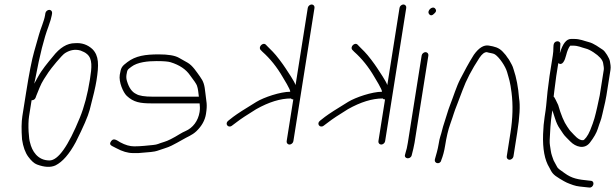

<svg xmlns="http://www.w3.org/2000/svg" viewBox="-20 -708 2749 858"><path d="M200.2 -664C208.1 -664 214 -656.9 212.8 -649L211.4 -640C209.7 -629.3 204.7 -612.3 196.3 -589C176.9 -537.9 157.6 -461.6 138.5 -360C136.4 -348.7 134.5 -340 132.9 -334C135.6 -338.7 140.9 -348.2 148.8 -362.8C167.2 -396.7 191.9 -425.8 216.1 -455C247 -495 279.9 -515 314.6 -515C344.8 -517.5 370.8 -508.8 392.5 -489C422.8 -458.9 422.2 -417.7 411.1 -347.6C406.8 -320.6 396.7 -277.2 380.8 -217.1C373.3 -188.5 352.5 -140.5 318.6 -73C289.7 -19.3 259.5 15.4 228.1 31C206.5 41 178.8 39.7 145.2 27.1C132.9 22.5 119.9 10.9 106.3 -7.6C92.7 -26.1 83.4 -51.9 78.5 -85C75.3 -128.3 75.8 -163 79.9 -189L96.4 -293C110.2 -380.3 122.3 -441.7 132.5 -477C142.8 -512.3 150 -537.7 154.1 -553C161 -578.9 177.3 -614.1 181.4 -640L182.8 -649C184 -656.9 192.2 -664 200.2 -664ZM121.2 -260 109.9 -189C103.6 -148.9 109.2 -83.9 114.2 -71C122.7 -33.7 147.8 9 201.1 9C239.6 9 284.8 -54.7 336.8 -182C356.4 -230 371.5 -287.1 381.9 -353.2C390.6 -407.7 393.7 -444.9 369.3 -466C358.5 -475.4 352.5 -476.4 340.3 -482C317 -489 293.8 -485.2 270.7 -470.7C255.8 -461.5 207.2 -401.2 197.1 -386C185.3 -368.1 166.9 -342.3 156.8 -316.2C150.3 -299.4 145.6 -287.7 142.5 -281L138.9 -271C135.8 -263.7 129.8 -260 121.2 -260Z M868.7 -276C866.4 -294 865.4 -310.8 860 -325.8C857.3 -333 847 -348.4 828.9 -372C810.8 -398.4 781.8 -417.8 742.1 -430C731.3 -433.3 710.6 -435 679.9 -435C640.9 -435 594.3 -430.6 566.9 -409.5C550 -396.5 549 -397.7 545.2 -374C543.7 -364 544.5 -354.3 547.6 -345C556.4 -315.5 570 -296.5 588.6 -288C601.3 -280 626 -276 662.7 -276ZM872 -246H658C606.8 -246 577 -250.8 546.4 -279.7C530.2 -295 510.1 -341.8 515.2 -373.7C520.5 -407.2 524.9 -412.1 549.2 -430.5C586.1 -458.5 628.8 -465 689.7 -465C731.6 -465 761.3 -460 778.9 -450.1C792 -442.7 805 -435.4 817.8 -428.2C841 -415.3 859.5 -385.2 873.5 -366C889.7 -343.7 894 -329.4 897.9 -291.5C901.8 -252.3 907.6 -243.6 900.5 -199C896 -170.4 881.6 -144.5 857.4 -121.5C838.2 -103.2 815.9 -96.2 795.2 -83.5C778.8 -73.4 763.5 -66.4 746.4 -57.1C730.8 -48.6 698.9 -40.4 681.7 -33.8C672.7 -30.3 645.1 -27.1 598.8 -24H573.8C551.1 -24 526.3 -31.3 499.3 -46L479.9 -56C471.1 -60.8 469.8 -67.6 476.1 -76.5C486.6 -91.4 497.5 -84.5 517.4 -72C539.5 -60 560.3 -54 579.8 -54C610.3 -54 640 -57.9 663.5 -60C685.8 -62 686.6 -66.1 713.6 -73.9C729.6 -78.5 753.2 -90.3 784.3 -109.5C792.5 -114.5 800.5 -118.7 808.3 -122C842.3 -136.4 865.6 -168.2 871.9 -207.5C874.9 -226.7 872.5 -233.5 872 -246Z M1385.4 -673 1291 -77C1289.8 -69.1 1281.6 -62 1273.7 -62C1265.7 -62 1259.8 -69.1 1261 -77L1290.7 -264H1286.7C1284.7 -264 1282.5 -265.3 1280.3 -268C1233.3 -268 1181.5 -252 1124.7 -220C1083.4 -194.6 1054.8 -175.6 1038.7 -163L1016 -146C999.4 -134 982.5 -155.7 1000.6 -169L1022.3 -186C1040.9 -199.9 1075.3 -222.1 1125.7 -252.7C1159.7 -273.4 1232.9 -298 1277 -298C1278.5 -307.4 1246.6 -357.9 1243.4 -363.5C1217.5 -408.4 1187.1 -446.2 1152.4 -477L1144.7 -485C1132.2 -498.3 1155.7 -521.4 1168.3 -508L1176 -500C1181.2 -494.7 1188.8 -487 1198.8 -477.1C1214.8 -461.2 1244.1 -421.7 1255.8 -403.5C1265.7 -388 1294.3 -347 1300.8 -328L1355.4 -673C1356.7 -680.9 1364.9 -688 1372.8 -688C1380.7 -688 1386.7 -680.9 1385.4 -673Z M1795.4 -673 1701 -77C1699.8 -69.1 1691.6 -62 1683.7 -62C1675.7 -62 1669.8 -69.1 1671 -77L1700.7 -264H1696.7C1694.7 -264 1692.5 -265.3 1690.3 -268C1643.3 -268 1591.5 -252 1534.7 -220C1493.4 -194.6 1464.8 -175.6 1448.7 -163L1426 -146C1409.4 -134 1392.5 -155.7 1410.6 -169L1432.3 -186C1450.9 -199.9 1485.3 -222.1 1535.7 -252.7C1569.7 -273.4 1642.9 -298 1687 -298C1688.5 -307.4 1656.6 -357.9 1653.4 -363.5C1627.5 -408.4 1597.1 -446.2 1562.4 -477L1554.7 -485C1542.2 -498.3 1565.7 -521.4 1578.3 -508L1586 -500C1591.2 -494.7 1598.8 -487 1608.8 -477.1C1624.8 -461.2 1654.1 -421.7 1665.8 -403.5C1675.7 -388 1704.3 -347 1710.8 -328L1765.4 -673C1766.7 -680.9 1774.9 -688 1782.8 -688C1790.7 -688 1796.7 -680.9 1795.4 -673Z M1894.3 -460 1832.5 -70C1831.1 -61.3 1829.3 -52.4 1827 -43.2L1819.5 -13C1813.3 6.1 1784 1.7 1790.1 -17L1792.7 -27C1796.3 -37 1799.5 -51.3 1802.5 -70L1864.3 -460C1865.5 -467.9 1873.7 -475 1881.6 -475C1889.6 -475 1895.5 -467.9 1894.3 -460ZM1924.7 -669.7C1930.8 -662.6 1929.9 -655.7 1922.2 -649C1912.5 -638.3 1904.4 -636.8 1898 -644.5C1885.2 -659.7 1912.6 -684.2 1924.7 -669.7Z M2257.1 6C2249.2 6 2243.2 -1.1 2244.5 -9L2261.2 -115C2271.4 -179.2 2273 -238.9 2266 -294.1C2259.7 -343.9 2255.3 -352.8 2246.1 -385.9C2238.9 -411.5 2211.8 -451.7 2191.7 -465C2183.4 -470.5 2166.8 -470.9 2155.3 -475C2144.6 -475 2133.6 -466.3 2122.1 -449C2088.2 -397.4 2063.1 -349.3 2046.9 -304.7C2040.6 -287.2 2033.1 -267.7 2024.7 -246.2C2005 -196.5 2010.9 -206.7 1991.8 -153C1982.7 -127.6 1975.2 -95.6 1969.1 -57C1965.2 -32.3 1959.4 -10.7 1951.8 8C1948.5 28.3 1917.3 24.8 1923.9 2C1929 -15.8 1936.5 -40.7 1940.2 -64.2C1942.5 -78.9 1945 -90.1 1947.5 -97.7C1954.8 -119.4 1957 -135.4 1965.6 -160.2C1975.5 -189 1980.7 -212 1991.4 -239C2006.2 -276.4 2019.4 -321.1 2037.3 -355.5C2055.6 -390.5 2073.1 -424.4 2097.4 -463C2119.7 -494.3 2141.9 -508 2163.9 -504.4C2190.1 -500 2208.7 -495.7 2226.2 -477.4C2237.3 -465.8 2244.4 -457 2247.5 -451C2251.4 -446.3 2254.8 -441.3 2257.6 -436C2264.5 -422.9 2270.5 -415.1 2275.1 -398C2287.7 -361.1 2295.9 -318.1 2299.6 -269C2305.2 -237 2302.4 -185.7 2291.2 -115L2274.5 -9C2273.2 -1.1 2265 6 2257.1 6Z M2484.2 -510 2483.3 -498C2482.5 -486.3 2483.2 -479.7 2481.8 -470C2494.3 -512.7 2511 -534 2532 -534H2545C2572.8 -534 2589.2 -525.3 2611.8 -519.7C2633.1 -514.5 2658.6 -495.5 2673.7 -485.6C2684.8 -478.4 2703.5 -447.8 2705.6 -434C2707.3 -423.2 2710.4 -410.4 2708.1 -396L2689.8 -280.5C2688.3 -270.8 2686.5 -261.3 2684.3 -252L2671.6 -197C2665.1 -167.2 2661.5 -165.2 2651.3 -132.2C2645.8 -114.4 2634 -93.8 2616.1 -70.5C2591.5 -38.7 2552.1 -51.7 2528.9 -75.5C2524 -80.5 2518.4 -86.2 2512 -92.5C2495.7 -108.8 2496.8 -111.7 2481.3 -133.5C2472.9 -145.2 2465.9 -160.6 2460 -179.5C2454.2 -198.5 2450.4 -210.3 2448.5 -215L2446.4 -202C2440.1 -162.1 2438.1 -117.6 2436.4 -82C2435.5 -62.5 2439.1 -53.4 2441.3 -34.3C2443.1 -19.3 2449.9 -3 2454 9L2470.4 39.3C2473.1 44.2 2483.7 52.8 2502.1 65C2536.2 90.4 2564.3 94.2 2611.7 99L2621.6 100C2640.6 103.3 2631.2 133.1 2612.8 130L2603 129C2582.6 126.7 2558.6 125.5 2541.1 119C2514.7 109.3 2512.8 109.5 2481.4 90.6C2450.6 72.1 2446.7 64.2 2434.9 41C2413.9 7.1 2404.6 -42.7 2406.9 -108.4C2408 -137.5 2410.2 -163.2 2413.8 -185.5C2417.3 -207.8 2419.6 -224.3 2420.6 -235L2426.8 -299L2435.7 -368L2450.4 -461C2452.2 -472.3 2453.1 -484 2453 -496L2453.7 -507C2455.3 -517.2 2460.9 -522.7 2470.3 -523.5C2478.4 -524.2 2485.4 -517.9 2484.2 -510ZM2456.9 -300C2455.6 -292 2454.7 -284 2454.1 -276C2455.9 -274.7 2457.3 -273 2458.3 -271L2463.7 -261C2467.8 -253 2471.3 -245.7 2474.3 -239C2486.8 -195.2 2500.3 -162.8 2514.9 -142C2523.1 -130.3 2524.8 -126.2 2536.1 -115C2545.5 -105.7 2565.4 -79.3 2585.8 -81.5C2588.9 -81.8 2593.6 -86.1 2599.9 -94.2C2606.2 -102.4 2612 -113 2617.4 -126C2635.9 -171.5 2639.4 -189.1 2648.5 -228L2659.9 -281L2678.1 -396C2679.1 -402 2678 -412.4 2675 -427.2C2671.9 -441.9 2657.7 -457.6 2632.2 -474.3C2618.8 -483.1 2607.1 -488.8 2597 -491.2C2577.2 -496.1 2564.5 -504 2540.2 -504H2528.2C2520.9 -495.1 2514.8 -480.8 2509.9 -461.1C2504.3 -438.3 2493.2 -412.3 2474.9 -426L2465.7 -368Z"/></svg>

Font: MewTooHand
Style: ReversedIta
Weight: 400
Designer: Mew Too, Robert Jablonski
Version: Version 0.77